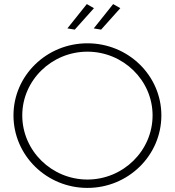

<svg xmlns="http://www.w3.org/2000/svg" viewBox="-20 -916 856 940"><path d="M405 -896 310 -777 346 -771 440 -876ZM534 -896 439 -777 475 -771 569 -876ZM408 -704C208 -704 46 -546 46 -351C46 -155 208 4 408 4C608 4 770 -155 770 -351C770 -546 608 -704 408 -704ZM408 -663C583 -663 727 -523 727 -351C727 -178 583 -37 408 -37C233 -37 89 -178 89 -351C89 -523 233 -663 408 -663Z"/></svg>

Font: Montserrat arm ExtraLight
Style: Regular
Weight: 275
Designer: Julieta Ulanovsky
Foundry: Julieta Ulanovsky
Version: Version 6.000;PS 006.000;hotconv 1.0.88;makeotf.lib2.5.64775